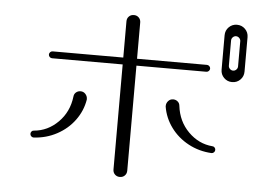

<svg xmlns="http://www.w3.org/2000/svg" viewBox="-51 -797 1101 834"><g transform="rotate(5 500.0 -380.0)"><path d="M672 -349V-352Q672 -364 680.5 -373.5Q689 -383 702 -383Q713 -383 721.5 -376Q730 -369 731 -357Q739 -290 784 -245Q829 -200 889 -195Q895 -195 899 -190.5Q903 -186 903 -180Q903 -174 898.5 -169.5Q894 -165 888 -165Q833 -168 786.5 -193Q740 -218 710 -259Q680 -300 672 -349ZM97 -180Q97 -186 101 -190.5Q105 -195 111 -195Q171 -200 216 -245Q261 -290 269 -357Q270 -369 278.5 -376Q287 -383 298 -383Q311 -383 319.5 -373.5Q328 -364 328 -352V-349Q320 -300 290 -259Q260 -218 213.5 -193Q167 -168 112 -165Q106 -165 101.5 -169.5Q97 -174 97 -180ZM470 -57V-515H162Q156 -515 151.5 -519.5Q147 -524 147 -530Q147 -536 151.5 -540.5Q156 -545 162 -545H470V-703Q470 -716 478.5 -724.5Q487 -733 500 -733Q513 -733 521.5 -724.5Q530 -716 530 -703V-545H835Q841 -545 845.5 -540.5Q850 -536 850 -530Q850 -524 845.5 -519.5Q841 -515 835 -515H530V-57Q530 -44 521.5 -35.5Q513 -27 500 -27Q487 -27 478.5 -35.5Q470 -44 470 -57ZM900 -530V-680Q900 -701 914.5 -715.5Q929 -730 950 -730Q971 -730 985.5 -715.5Q1000 -701 1000 -680V-530Q1000 -509 985.5 -494.5Q971 -480 950 -480Q929 -480 914.5 -494.5Q900 -509 900 -530ZM970 -550V-660Q970 -668 964 -674Q958 -680 950 -680Q942 -680 936 -674Q930 -668 930 -660V-550Q930 -542 936 -536Q942 -530 950 -530Q958 -530 964 -536Q970 -542 970 -550Z"/></g></svg>

Font: GL-CurulMinamoto Light
Style: Regular
Weight: 300
Designer: Eunice (kana); Ryoko NISHIZUKA 西塚涼子 (ideographs); Frank Grießhammer (Latin, Greek & Cyrillic); Wenlong ZHANG
Foundry: Gutenberg Labo; Adobe
Version: Version 1.002